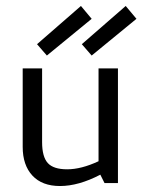

<svg xmlns="http://www.w3.org/2000/svg" viewBox="-20 -613 477 643"><path d="M287 -550 137 -427 104 -465 251 -593ZM437 -550 287 -427 254 -465 401 -593ZM205 -46Q252 -46 310 -73V-384H375V0H330L316 -28Q243 10 181 10Q121 10 88.5 -25Q56 -60 56 -121V-384H121V-137Q121 -88 140 -67Q159 -46 205 -46Z"/></svg>

Font: Cambay Devanagari
Style: Regular
Weight: 400
Designer: Pooja Saxena
Foundry: Pooja Saxena
Version: Version 1.180;PS 001.180;hotconv 1.0.70;makeotf.lib2.5.58329